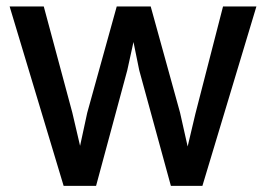

<svg xmlns="http://www.w3.org/2000/svg" viewBox="-20 -577 837 604"><path d="M180.2 7.8H282.2L380.4 -356L399.9 -444.8L418 -356L517.6 7.8H616.7L786.6 -556.6H681.6L594.7 -219.2L570.3 -116.2L546.4 -222.7L454.1 -556.6H347.2L254.4 -222.2L231.9 -118.2L207.5 -222.7L117.7 -556.6H10.3Z"/></svg>

Font: Merriweather Sans
Style: Regular
Weight: 400
Designer: Eben Sorkin ( eben@eyebytes.com )
Foundry: Eben Sorkin
Version: Version 1.003